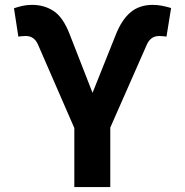

<svg xmlns="http://www.w3.org/2000/svg" viewBox="-20 -757 749 777"><path d="M280.8 0V-238.8L133.3 -577.6Q118.2 -611.3 84.5 -611.3Q77.1 -611.3 66.9 -610.4Q56.6 -609.4 54.2 -608.9L36.6 -723.6Q52.2 -729 70.3 -733.2Q88.4 -737.3 109.9 -737.3Q159.7 -737.3 197.8 -711.9Q235.8 -686.5 262.2 -617.7L354.5 -381.3L447.3 -613.3Q471.7 -676.3 507.8 -706.8Q543.9 -737.3 598.1 -737.3Q617.7 -737.3 637 -733.4Q656.2 -729.5 672.4 -724.6L653.8 -608.9Q651.4 -609.4 641.1 -610.4Q630.9 -611.3 624.5 -611.3Q605.5 -611.3 593.3 -601.8Q581.1 -592.3 574.7 -577.6L426.3 -240.7V0Z"/></svg>

Font: Inter
Style: Bold
Weight: 700
Designer: Rasmus Andersson
Foundry: rsms
Version: Version 4.001;git-9221beed3